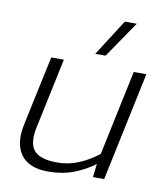

<svg xmlns="http://www.w3.org/2000/svg" viewBox="-79 -747 718 823"><g transform="rotate(10 280.0 -335.0)"><path d="M297 -522 398 -680H450L342 -522ZM184 10Q102 10 66.5 -38Q31 -86 50 -174L114 -474H169L105 -172Q89 -99 115 -67Q141 -35 217 -35Q267 -35 312.5 -54.5Q358 -74 395 -104L473 -474H528L428 0H379L386 -58Q344 -27 295 -8.5Q246 10 184 10Z"/></g></svg>

Font: Kanit ExtraLight
Style: Italic
Weight: 275
Italic angle: -12°
Designer: Katatrad Team
Foundry: CadsonDemak
Version: Version 2.000; ttfautohint (v1.8.3)